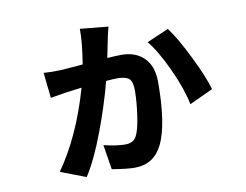

<svg xmlns="http://www.w3.org/2000/svg" viewBox="-75 -734 1151 900"><g transform="rotate(-10 500.0 -284.0)"><path d="M357 -629 491 -616Q480 -573 478 -561Q477 -555 460 -472Q502 -475 528 -475Q595 -475 635 -435Q675 -395 675 -321Q675 -117 630 -26Q589 57 498 57Q462 57 390 45L371 -73Q433 -58 473 -58Q511 -58 526 -85Q541 -111 551 -179Q561 -247 561 -300Q561 -343 544.5 -356.5Q528 -370 489 -370Q468 -370 436 -367Q408 -259 361.5 -135Q315 -11 268 61L148 15Q254 -135 317 -356Q301 -354 274.5 -350.5Q248 -347 240 -346Q207 -341 167 -334L154 -455Q194 -452 239 -454Q273 -456 341 -462Q358 -565 357 -629ZM659 -512 763 -557Q801 -507 852 -403.5Q903 -300 918 -243L806 -191Q792 -264 746.5 -363Q701 -462 659 -512Z"/></g></svg>

Font: Noto Sans Korean Bold
Style: Bold
Weight: 700
Designer: Ryoko NISHIZUKA  (kana & ideographs); Paul D. Hunt (Latin, Greek & Cyrillic); Wenlong ZHANG  (bopomofo); Sandoll Communi
Foundry: Adobe Systems Incorporated
Version: Version 1.000;PS 1;hotconv 1.0.78;makeotf.lib2.5.61930